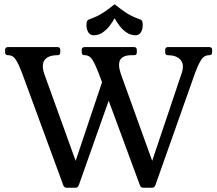

<svg xmlns="http://www.w3.org/2000/svg" viewBox="-20 -881 1020 901"><path d="M292.2 0Q282.2 0 277.2 -11L83 -539.5Q70 -574.2 56.1 -598.1Q42.2 -622 18 -622Q4 -622 4 -635V-647Q4 -660 18 -660H249.8Q262.8 -660 262.8 -647V-635Q262.8 -622 249.8 -622Q221 -622 203.6 -612Q186.2 -602 182.1 -582.5Q178 -563 188 -533.5L335 -126.2L458.8 -495L442.2 -539.5Q429.2 -574.2 415.2 -598.1Q401.2 -622 377.2 -622Q363.5 -622 363.5 -635V-647Q363.5 -660 377.2 -660H609Q622 -660 622 -647V-635Q622 -622 609.8 -622H597.2Q557.5 -622 544.6 -600.9Q531.8 -579.8 546.8 -534.8L694.2 -126.2L833.2 -539.5Q846.2 -579.5 826.5 -600.8Q806.8 -622 768.2 -622Q755.2 -622 755.2 -635V-647Q755.2 -660 768.2 -660H961.8Q975.5 -660 975.5 -647V-635Q975.5 -622 961.8 -622Q936.8 -622 922.4 -597.5Q908 -573 895.8 -539.5L708.8 -11Q704.2 0 693.8 0H651.8Q641.2 0 636.8 -11L490 -408.5L349.5 -11Q345 0 334.5 0ZM517.8 -795.5Q507.7 -776.6 493.2 -758.3Q478.8 -740 460.5 -727.8Q442.2 -715.5 420 -715.5Q402.5 -715.5 394.1 -729.9Q385.8 -744.3 385.8 -763.1Q385.8 -772 387.4 -778.7Q389 -785.4 395.5 -788.8Q417.8 -796.8 435 -805Q452.2 -813.2 471.2 -826.1Q490.2 -839 517.8 -861Q545.5 -839 564.4 -826.1Q583.2 -813.2 600.5 -805Q617.8 -796.8 640 -788.8Q646.5 -785.4 648.1 -778.7Q649.8 -772.1 649.8 -763.2Q649.8 -744.2 641.5 -729.9Q633.2 -715.5 615.6 -715.5Q593.5 -715.5 575.1 -727.8Q556.7 -740 542.2 -758.4Q527.8 -776.8 517.8 -795.5Z"/></svg>

Font: Young Serif Light
Style: Regular
Weight: 300
Designer: Bastien Sozeau
Foundry: NBR — Bastien Sozeau
Version: Version 5.001